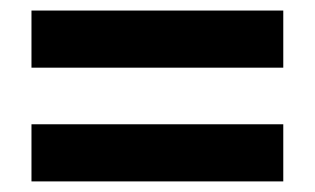

<svg xmlns="http://www.w3.org/2000/svg" viewBox="-20 -503 600 366"><path d="M40 -374V-482.9H520V-374ZM40 -157.2V-266.1H520V-157.2Z"/></svg>

Font: TASA Explorer SemiBold
Style: Regular
Weight: 600
Designer: Weizhong Zhang
Foundry: Local Remote
Version: Version 1.000;Glyphs 3.1.2 (3151)